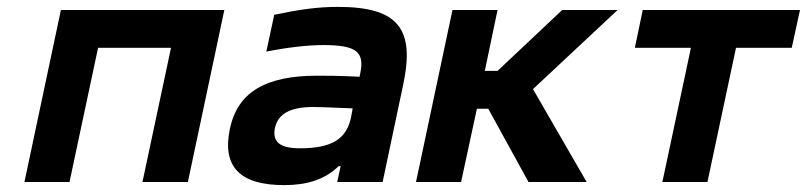

<svg xmlns="http://www.w3.org/2000/svg" viewBox="-20 -529 2345 558"><path d="M51 0H182L265 -390H477L394 0H526L632 -500H157Z M962 -509C902 -509 848 -501 777 -486L754 -379C814 -391 872 -398 920 -398C1016 -398 1040 -378 1027 -316L1025 -306C967 -309 925 -309 902 -309C750 -309 670 -260 648 -154C625 -44 678 9 806 9C870 9 923 -6 964 -46H970L960 0H1092L1152 -284C1186 -445 1138 -509 962 -509ZM779 -157C788 -198 823 -218 890 -218C913 -218 956 -216 1005 -214L1000 -187C987 -127 947 -98 852 -98C794 -98 771 -116 779 -157Z M1295 -500 1189 0H1320L1366 -213H1399L1516 0H1685L1529 -270L1775 -500H1614L1426 -323H1389L1426 -500Z M1905 0H2036L2119 -390H2281L2305 -500H1848L1825 -390H1988Z"/></svg>

Font: LT Wave Text Bold Italic
Style: Regular
Weight: 700
Designer: Daniel Lyons
Version: Version 2.5 (Glyphs App)